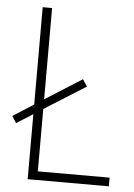

<svg xmlns="http://www.w3.org/2000/svg" viewBox="-52 -754 555 794"><g transform="rotate(5 225.5 -357.0)"><path d="M93 0H430V-36H132V-295L304 -403L285 -432L132 -335V-714H93V-310L7 -255L25 -227L93 -270Z"/></g></svg>

Font: Noto Sans Myanmar SemiCondensed ExtraLight
Style: Regular
Weight: 200
Width: 4
Designer: Monotype Design Team
Foundry: Monotype Imaging Inc.
Version: Version 2.107